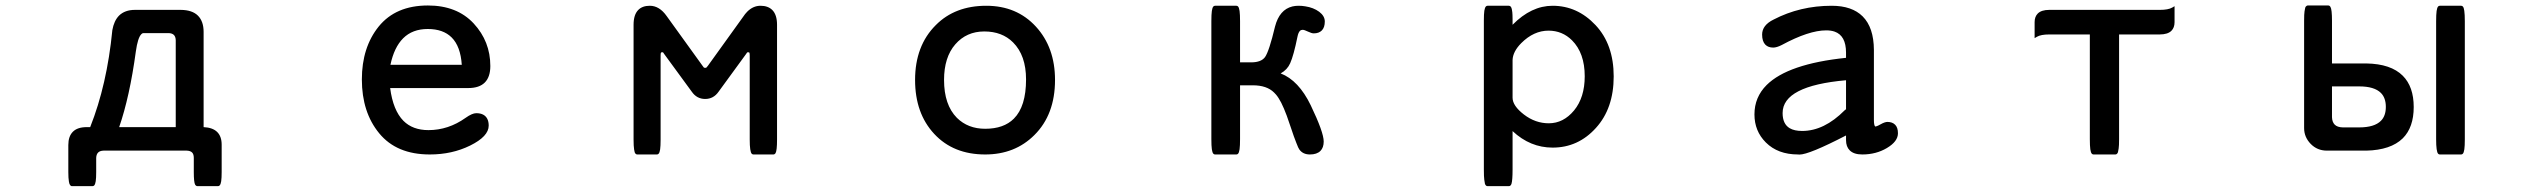

<svg xmlns="http://www.w3.org/2000/svg" viewBox="-20 -525 9040 686"><path d="M607.9 -70.8V-381.8Q607.4 -394 601.3 -400.1Q595.2 -406.2 583 -406.7H492.2Q488.3 -406.7 484.9 -402.8Q472.2 -390.1 465.3 -340.8Q443.4 -179.7 405.8 -70.8ZM772 -8.3Q772 -6.3 772 -4.9V89.8Q772 111.3 770.3 122.6Q768.6 133.8 764.6 137.7Q762.2 140.1 758.8 140.1H685.5Q680.7 140.1 677.2 134.8Q672.4 126 672.4 89.8V39.1Q672.4 25.9 666.3 19.8Q660.2 13.7 647.5 13.2H349.6Q336.9 13.7 330.6 20Q324.2 26.4 323.7 39.1V89.8Q323.7 111.3 322 122.6Q320.3 133.8 316.4 137.7Q314 140.1 310.5 140.1H237.3Q228.5 140.1 226.1 123Q224.1 111.3 224.1 89.8V-4.9Q224.1 -5.9 224.1 -6.8Q224.1 -38.1 240.5 -54.4Q256.8 -70.8 290 -70.8H302.2Q362.3 -222.2 381.3 -416.5V-417Q387.2 -450.7 405.3 -469.2Q426.3 -489.7 461.9 -489.7H626Q667 -489.3 687.3 -469Q707.5 -448.7 707.5 -411.1V-70.8Q739.7 -69.3 755.9 -53.5Q772 -37.6 772 -8.3Z M1593.8 -391.1Q1563.5 -421.4 1508.3 -421.4Q1453.6 -421.4 1420.4 -388.2Q1388.2 -356 1375 -293.5H1629.9Q1625.5 -359.4 1593.8 -391.1ZM1510.7 -60.1Q1582 -60.1 1643.6 -104Q1667 -120.6 1681.6 -120.6Q1710.9 -120.6 1721.2 -100.1Q1726.1 -90.3 1726.1 -76.2Q1726.1 -37.6 1659.7 -4.9Q1595.2 26.9 1515.6 26.9Q1397 26.9 1335 -48.6Q1272.9 -124 1272.9 -241.2Q1272.9 -355.5 1333 -430.2Q1394 -505.4 1508.8 -505.4Q1612.8 -505.4 1672.4 -441.2Q1731.9 -377 1731.9 -289.1Q1731.9 -250 1712.2 -230.2Q1692.4 -210.4 1653.3 -210.4H1374Q1384.3 -130.9 1421.4 -93.3Q1454.6 -60.1 1510.7 -60.1Z M2490.7 -289.1Q2493.2 -285.2 2494.6 -283.9Q2496.1 -282.7 2498.3 -282.7Q2500.5 -282.7 2502 -282.7Q2503.9 -283.2 2504.9 -284.7Q2505.9 -285.6 2509.3 -290Q2640.6 -472.7 2642.1 -474.6Q2645.5 -479 2649.9 -483.4Q2670.9 -504.4 2697.3 -504.4Q2724.1 -504.4 2739.3 -489.3Q2756.3 -472.2 2756.3 -436.5V-26.4Q2756.3 13.2 2751 22Q2748 26.9 2743.2 26.9H2671.9Q2668.5 26.9 2666 24.4Q2658.7 17.1 2658.7 -26.4V-326.2Q2658.7 -335 2657.2 -337.4L2653.3 -338.4Q2650.4 -338.4 2649.2 -337.2Q2647.9 -335.9 2645 -331.1L2547.4 -197.3Q2529.3 -171.4 2499.5 -171.4Q2469.7 -171.4 2451.7 -197.3L2353.5 -331.5Q2351.1 -335.9 2349.1 -337.9Q2348.1 -338.4 2345.7 -338.4Q2342.8 -338.4 2341.6 -336.7Q2340.3 -335 2340.3 -326.2V-26.4Q2340.3 -2.9 2338.6 8.8Q2336.9 20.5 2333 24.4Q2330.6 26.9 2327.1 26.9H2256.8Q2253.4 26.9 2251 24.4Q2248.5 22 2247.6 18.6Q2246.6 15.1 2245.6 8.8Q2243.7 -2.9 2243.7 -26.4V-436.5Q2243.7 -472.7 2260.7 -489.7Q2275.4 -504.4 2301.8 -504.4Q2335.9 -504.4 2361.8 -467.8Z M3353 -239.3Q3353 -150.4 3398.9 -104Q3438.5 -64.9 3500 -64.9Q3566.4 -64.9 3602.5 -101.1Q3646 -144.5 3646 -241.2Q3646 -327.1 3599.6 -373.5Q3560.5 -412.6 3496.8 -412.6Q3433.1 -412.6 3393.1 -366.5Q3353 -320.3 3353 -239.3ZM3503.9 -504.4Q3612.8 -504.4 3681.2 -429.9Q3749.5 -355.5 3749.5 -239.3Q3749.5 -115.7 3675.8 -42.5Q3606.4 26.9 3500 26.9Q3386.2 26.9 3317.9 -46.6Q3249.5 -120.1 3249.5 -239.3Q3249.5 -361.8 3323.7 -435.5Q3392.1 -504.4 3503.9 -504.4Z M4410.6 -220.2V-28.3Q4410.6 -3.9 4408.9 8.3Q4407.2 20.5 4403.3 24.4Q4400.9 26.9 4397.5 26.9H4321.3Q4317.9 26.9 4315.4 24.4Q4311.5 20.5 4309.8 8.3Q4308.1 -3.9 4308.1 -28.3V-449.2Q4308.1 -473.6 4309.8 -485.8Q4311.5 -498 4315.4 -502Q4317.9 -504.4 4321.3 -504.4H4397.5Q4400.9 -504.4 4403.3 -502Q4407.2 -498 4408.9 -485.8Q4410.6 -473.6 4410.6 -449.2V-302.2H4450.2Q4486.3 -302.2 4500 -321.3Q4514.6 -342.3 4535.6 -430.2Q4551.3 -490.7 4597.7 -502Q4607.9 -504.4 4619.9 -504.4Q4631.8 -504.4 4643.6 -502.4Q4672.9 -498 4693.4 -482.9Q4713.4 -467.8 4713.4 -448.2Q4713.4 -426.8 4702.6 -416Q4692.4 -405.8 4673.8 -405.8Q4666.5 -405.8 4653.3 -412.1Q4640.1 -418.5 4634.3 -418.5Q4628.4 -418.5 4624.5 -414.6Q4618.7 -408.7 4615.7 -393.6Q4602.1 -326.7 4589.8 -299.3Q4579.6 -275.9 4555.7 -262.7Q4620.1 -237.8 4663.1 -148.9Q4709.5 -52.2 4709.5 -19.5Q4709.5 2.4 4697.8 14.2Q4685.1 26.9 4660.2 26.9Q4635.3 26.9 4622.6 9.3Q4620.6 6.3 4618.2 1.5Q4615.7 -3.4 4611.8 -14.2Q4603 -36.1 4593 -66.7Q4583 -97.2 4577.6 -111.3Q4572.3 -125.5 4567.4 -137Q4562.5 -148.4 4557.6 -158.2Q4547.9 -176.8 4539.1 -187Q4534.7 -192.4 4532.2 -194.3Q4506.3 -220.2 4456.1 -220.2Z M5384.3 -175.8Q5384.3 -147 5425 -115.7Q5465.8 -84.5 5513.7 -84.5Q5565.9 -84.5 5604 -130.4Q5642.1 -176.8 5642.1 -252.4Q5642.1 -335.4 5596.7 -380.9Q5562 -415.5 5512.7 -415.5Q5460 -415.5 5415.5 -371.1Q5385.3 -340.8 5384.3 -310.5ZM5527.3 2.4Q5447.3 2.4 5384.3 -56.6V80.1Q5384.3 119.1 5380.4 131.8Q5377.4 140.1 5371.1 140.1H5294.9Q5288.6 140.1 5285.6 131.8Q5284.7 127.4 5283.2 117.2Q5281.7 106.9 5281.7 80.1V-452.1Q5281.7 -475.1 5283.4 -486.6Q5285.2 -498 5289.1 -502Q5291.5 -504.4 5294.9 -504.4H5371.1Q5379.4 -504.4 5381.8 -491.2Q5383.8 -481.4 5384 -471.4Q5384.3 -461.4 5384.3 -456.1V-436.5Q5451.2 -504.4 5527.3 -504.4Q5615.7 -504.4 5680.7 -435.3Q5745.6 -366.2 5745.6 -252Q5745.6 -137.7 5682.1 -67.9Q5618.7 2.4 5527.3 2.4Z M6575.7 -238.3Q6349.1 -218.3 6349.1 -121.1Q6349.1 -82 6374.5 -66.9Q6391.1 -57.1 6418.9 -57.1Q6497.6 -57.1 6570.8 -130.9L6575.7 -134.8ZM6723.6 -89.4Q6741.2 -89.4 6751.2 -79.3Q6761.2 -69.3 6761.2 -48.8Q6761.2 -19.5 6721.7 3.9Q6683.1 26.9 6633.8 26.9Q6603.5 26.9 6588.9 12.2Q6575.7 -1 6575.7 -24.4V-41Q6443.8 27.3 6409.2 27.3Q6406.2 27.3 6404.3 26.9Q6332 26.9 6289.1 -16.1Q6248.5 -56.6 6248.5 -116.2Q6248.5 -177.7 6292 -221.2Q6368.2 -296.9 6575.7 -318.4V-336.9Q6575.7 -397.9 6534.7 -412.1Q6522 -416.5 6504.9 -416.5Q6442.9 -416.5 6346.2 -364.3Q6328.1 -355 6315.4 -355Q6297.9 -355 6287.6 -365.2Q6275.9 -377 6275.9 -401.4Q6275.9 -435.1 6316.9 -455.1Q6411.6 -504.4 6524.4 -504.4Q6597.2 -504.4 6635.3 -466.3Q6674.8 -426.8 6675.3 -346.7V-96.7Q6675.3 -77.6 6679.7 -73.2Q6680.2 -72.8 6681.2 -73Q6682.1 -73.2 6682.9 -73.5Q6683.6 -73.7 6684.8 -74Q6686 -74.2 6687.3 -75Q6688.5 -75.7 6690.4 -76.2Q6693.8 -77.6 6697.8 -80.1Q6708 -85.9 6713.9 -87.6Q6719.7 -89.4 6723.6 -89.4Z M7446.8 -401.9H7301.8Q7272 -401.9 7257.8 -393.6L7249.5 -388.7V-445.8Q7249.5 -465.3 7260.7 -476.6Q7273.9 -489.7 7301.8 -489.7H7696.3Q7727.1 -489.7 7741.2 -498L7749.5 -502.9V-445.8Q7749.5 -426.3 7738.3 -415Q7725.1 -401.9 7696.3 -401.9H7551.3V-28.3Q7551.3 -3.9 7549.8 5.4Q7548.3 14.6 7547.4 18.3Q7546.4 22 7543.9 24.4Q7541.5 26.9 7538.1 26.9H7460Q7456.5 26.9 7454.1 24.4Q7450.2 20.5 7448.5 8.3Q7446.8 -3.9 7446.8 -28.3Z M8409.2 -69.8Q8463.4 -69.8 8486.8 -93.3Q8504.4 -110.8 8504.4 -143.1Q8504.4 -175.3 8486.8 -192.9Q8463.4 -216.3 8409.2 -216.3H8312V-106.4Q8312.5 -88.9 8321.8 -79.6Q8331.1 -70.3 8350.6 -69.8ZM8684.1 -449.2Q8684.1 -473.6 8685.8 -485.8Q8687.5 -498 8691.4 -502Q8693.8 -504.4 8697.3 -504.4H8773.4Q8776.9 -504.4 8779.3 -502Q8781.7 -499.5 8782.7 -495.8Q8783.7 -492.2 8784.7 -486.3Q8786.6 -473.6 8786.6 -449.2V-27.3Q8786.6 -3.4 8784.9 8.5Q8783.2 20.5 8779.3 24.4Q8776.9 26.9 8773.4 26.9H8697.3Q8693.8 26.9 8691.4 24.4Q8684.1 17.1 8684.1 -27.3ZM8564.9 -30.8Q8522 11.2 8434.6 13.2H8293.9Q8259.3 13.2 8235.8 -11Q8212.4 -35.2 8212.4 -67.4V-451.2Q8212.4 -475.1 8213.9 -484.4Q8215.3 -493.7 8216.3 -497.1Q8217.3 -500.5 8219 -502Q8220.7 -503.4 8221.2 -503.9Q8223.1 -505.4 8225.6 -505.4H8298.8Q8303.7 -505.4 8306.6 -500Q8312 -491.2 8312 -451.2V-298.3H8434.6Q8522.5 -296.9 8564.9 -254.4Q8604 -215.3 8604 -142.6Q8604 -69.8 8564.9 -30.8Z"/></svg>

Font: YuPearl-Medium
Style: Medium
Weight: 500
Designer: Max Yao
Foundry: Max-Everyday
Version: Version 1.011; ttfautohint (v1.8.3)